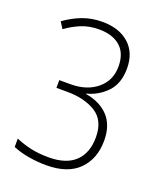

<svg xmlns="http://www.w3.org/2000/svg" viewBox="-127 -744 709 839"><g transform="rotate(20 227.5 -324.5)"><path d="M375 -506Q375 -436 337 -396Q299 -356 245 -342V-340Q312 -329 350.5 -288Q389 -247 389 -175Q389 -91 338 -39.5Q287 12 187 12Q146 12 105 5Q64 -2 31 -16V-55Q63 -41 100.5 -32.5Q138 -24 185 -24Q267 -24 308.5 -64Q350 -104 350 -177Q350 -255 297.5 -288Q245 -321 163 -321H114V-357H167Q242 -357 289.5 -396.5Q337 -436 337 -501Q337 -563 301 -594Q265 -625 203 -625Q157 -625 120.5 -610Q84 -595 51 -571L32 -601Q71 -629 113 -645Q155 -661 205 -661Q283 -661 329 -620Q375 -579 375 -506Z"/></g></svg>

Font: Noto Sans Telugu Condensed ExtraLight
Style: Regular
Weight: 200
Width: 3
Designer: Jelle Bosma - Monotype Design Team
Foundry: Monotype Imaging Inc.
Version: Version 2.005; ttfautohint (v1.8.4.7-5d5b)